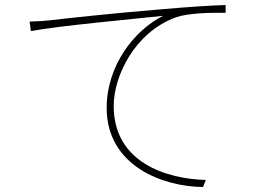

<svg xmlns="http://www.w3.org/2000/svg" viewBox="-20 -727 1040 765"><path d="M98 -641 103 -603C204 -623 509 -651 630 -664C514 -606 405 -465 405 -297C405 -67 628 17 789 18L800 -10C644 -14 433 -79 433 -305C433 -423 516 -598 681 -658C729 -675 818 -677 879 -676V-707C816 -705 738 -700 623 -690C438 -675 225 -652 179 -646C159 -644 135 -642 98 -641Z"/></svg>

Font: Harano Aji Gothic CN ExtraLight
Style: Regular
Weight: 250
Foundry: Masamichi Hosoda
Version: HaranoAjiGothicCN-ExtraLight version 20230610;ttx 4.39.4